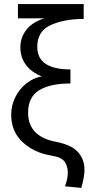

<svg xmlns="http://www.w3.org/2000/svg" viewBox="-20 -756 445 943"><path d="M231 8Q283 16 298 39Q313 62 313 90Q313 123 299 159L379 167Q395 114 395 77Q395 27 363 -9Q331 -45 253 -60Q188 -72 153 -107.5Q118 -143 118 -202Q118 -279 172 -312.5Q226 -346 326 -346V-415Q163 -415 163 -526Q163 -603 229.5 -633Q296 -663 391 -663V-736H68V-666H199Q141 -649 110.5 -611Q80 -573 80 -523Q80 -475 107 -438Q134 -401 185 -381Q143 -373 109 -346Q75 -319 55 -278.5Q35 -238 35 -192Q35 -110 91 -58Q147 -6 231 8Z"/></svg>

Font: Geom Light
Style: Regular
Weight: 300
Version: Version 1.102